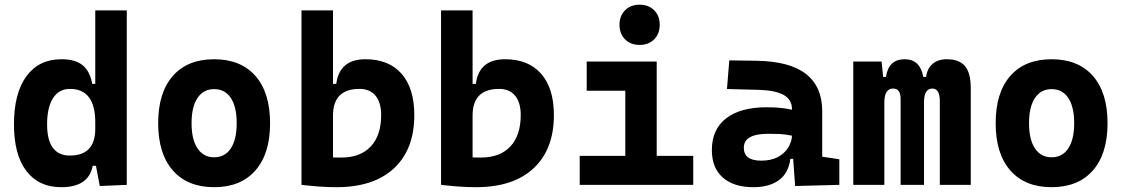

<svg xmlns="http://www.w3.org/2000/svg" viewBox="-20 -776 4728 806"><path d="M236.8 9.8Q142.6 9.8 90.6 -58.3Q38.6 -126.5 38.6 -253.9Q38.6 -384.3 90.8 -455.8Q143.1 -527.3 237.8 -527.3Q296.9 -527.3 327.4 -501.7Q357.9 -476.1 367.2 -423.8H379.9V-732.4H512.2V0L398.9 4.9L382.8 -80.1H369.1Q353 9.8 236.8 9.8ZM177.7 -253.9Q177.7 -123 273.4 -123Q379.9 -123 379.9 -235.4V-262.7Q379.9 -402.8 273.4 -402.8Q227.5 -402.8 202.6 -364Q177.7 -325.2 177.7 -253.9Z M878.9 9.8Q767.1 9.8 705.6 -60.5Q644 -130.9 644 -258.8Q644 -387.2 705.6 -457.3Q767.1 -527.3 878.9 -527.3Q990.7 -527.3 1052.2 -457.3Q1113.8 -387.2 1113.8 -258.8Q1113.8 -130.9 1052.2 -60.5Q990.7 9.8 878.9 9.8ZM878.9 -115.7Q924.3 -115.7 949 -153.1Q973.6 -190.4 973.6 -258.8Q973.6 -327.6 949 -364.7Q924.3 -401.9 878.9 -401.9Q834 -401.9 809.1 -364.7Q784.2 -327.6 784.2 -258.8Q784.2 -190.4 809.1 -153.1Q834 -115.7 878.9 -115.7Z M1245.6 0V-732.4H1377.9V-423.8H1391.6Q1404.8 -527.3 1514.6 -527.3Q1612.3 -527.3 1665.8 -466.3Q1719.2 -405.3 1719.2 -293Q1719.2 -148.9 1634 -69.6Q1548.8 9.8 1392.6 9.8Q1355.5 9.8 1319.3 7.1Q1283.2 4.4 1245.6 0ZM1377.9 -291V-115.2Q1386.7 -114.7 1395.5 -114.7Q1404.3 -114.7 1413.1 -114.7Q1493.2 -114.7 1536.6 -161.4Q1580.1 -208 1580.1 -293Q1580.1 -345.7 1556.4 -374.3Q1532.7 -402.8 1489.3 -402.8Q1377.9 -402.8 1377.9 -291Z M1831.5 0V-732.4H1963.9V-423.8H1977.5Q1990.7 -527.3 2100.6 -527.3Q2198.2 -527.3 2251.7 -466.3Q2305.2 -405.3 2305.2 -293Q2305.2 -148.9 2220 -69.6Q2134.8 9.8 1978.5 9.8Q1941.4 9.8 1905.3 7.1Q1869.1 4.4 1831.5 0ZM1963.9 -291V-115.2Q1972.7 -114.7 1981.4 -114.7Q1990.2 -114.7 1999 -114.7Q2079.1 -114.7 2122.6 -161.4Q2166 -208 2166 -293Q2166 -345.7 2142.3 -374.3Q2118.7 -402.8 2075.2 -402.8Q1963.9 -402.8 1963.9 -291Z M2665 -587.4Q2627.4 -587.4 2604 -610.8Q2580.6 -634.3 2580.6 -671.9Q2580.6 -709.5 2604 -732.9Q2627.4 -756.3 2665 -756.3Q2702.6 -756.3 2726.1 -732.9Q2749.5 -709.5 2749.5 -671.9Q2749.5 -634.3 2726.1 -610.8Q2702.6 -587.4 2665 -587.4ZM2413.6 0V-121.6H2605V-395H2442.9V-517.6H2736.8V-121.6H2890.1V0Z M3142.6 9.8Q3060.1 9.8 3014.2 -30.8Q2968.3 -71.3 2968.3 -146Q2968.3 -232.9 3028.3 -279.3Q3088.4 -325.7 3198.7 -325.7Q3231 -325.7 3256.1 -323.2Q3281.2 -320.8 3304.7 -315.4V-316.9Q3304.7 -358.4 3269.3 -377.7Q3233.9 -397 3164.1 -398.9L3031.7 -402.3L3041.5 -522.5L3154.3 -521Q3294.9 -519 3363.3 -465.6Q3431.6 -412.1 3431.6 -309.6V-118.2L3503.4 -107.4V0L3317.9 4.9L3309.6 -109.4H3297.9Q3290.5 -49.8 3250.2 -20Q3210 9.8 3142.6 9.8ZM3102.5 -155.8Q3102.5 -101.6 3175.3 -101.6Q3217.3 -101.6 3245.6 -116.9Q3273.9 -132.3 3288.8 -156.5Q3303.7 -180.7 3304.7 -206.5Q3276.4 -212.4 3253.4 -213.4Q3230.5 -214.4 3205.1 -214.4Q3102.5 -214.4 3102.5 -155.8Z M3562 0V-517.6H3680.7L3687.5 -453.1H3699.2Q3710 -527.3 3777.8 -527.3Q3842.3 -527.3 3856 -453.1H3867.7Q3872.1 -487.8 3894.8 -507.6Q3917.5 -527.3 3954.6 -527.3Q4006.8 -527.3 4031 -498.5Q4055.2 -469.7 4055.2 -405.3V0H3925.3V-350.6Q3925.3 -404.3 3894 -404.3Q3858.9 -404.3 3858.9 -346.2V0H3760.7V-360.4Q3760.7 -404.3 3729.5 -404.3Q3692.4 -404.3 3692.4 -346.2V0Z M4394.5 9.8Q4282.7 9.8 4221.2 -60.5Q4159.7 -130.9 4159.7 -258.8Q4159.7 -387.2 4221.2 -457.3Q4282.7 -527.3 4394.5 -527.3Q4506.3 -527.3 4567.9 -457.3Q4629.4 -387.2 4629.4 -258.8Q4629.4 -130.9 4567.9 -60.5Q4506.3 9.8 4394.5 9.8ZM4394.5 -115.7Q4439.9 -115.7 4464.6 -153.1Q4489.3 -190.4 4489.3 -258.8Q4489.3 -327.6 4464.6 -364.7Q4439.9 -401.9 4394.5 -401.9Q4349.6 -401.9 4324.7 -364.7Q4299.8 -327.6 4299.8 -258.8Q4299.8 -190.4 4324.7 -153.1Q4349.6 -115.7 4394.5 -115.7Z"/></svg>

Font: Caskaydia Cove
Style: Bold
Weight: 700
Monospace: yes
Designer: Aaron Bell
Foundry: Saja Typeworks
Version: Version 4.300; ttfautohint (v1.8.3)